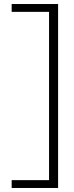

<svg xmlns="http://www.w3.org/2000/svg" viewBox="-20 -720 366 955"><path d="M269 -700V215H38V176H224V-661H38V-700Z"/></svg>

Font: Red Hat Display
Style: Regular
Weight: 300
Designer: Pentagram, MCKL
Foundry: Pentagram, MCKL
Version: Version 1.023